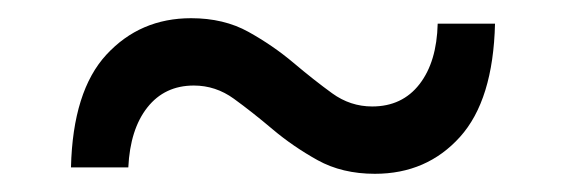

<svg xmlns="http://www.w3.org/2000/svg" viewBox="-20 -456 622 211"><path d="M392 -265Q356 -265 329 -280Q302 -295 279.5 -314Q257 -333 237 -347.5Q217 -362 193 -362Q161 -362 142 -338Q123 -314 121 -272H58Q60 -356 97 -396Q134 -436 190 -436Q226 -436 253 -421Q280 -406 302.5 -387Q325 -368 345 -353.5Q365 -339 389 -339Q422 -339 441 -363.5Q460 -388 461 -430H524Q522 -346 485.5 -305.5Q449 -265 392 -265Z"/></svg>

Font: MOST Montserrat Medium
Style: Regular
Weight: 500
Designer: Julieta Ulanovsky
Foundry: Julieta Ulanovsky
Version: Version 8.000;March 11, 2024;FontCreator 15.0.0.2926 64-bit